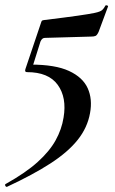

<svg xmlns="http://www.w3.org/2000/svg" viewBox="-50 -445 444 740"><path d="M-23 275Q-27 276 -29.5 271Q-32 266 -28 264Q49 221 95 179.5Q141 138 164.5 95.5Q188 53 195 8Q208 -69 172.5 -118Q137 -167 54 -167Q44 -167 48 -179L108 -357Q110 -364 112 -365.5Q114 -367 122 -368Q204 -378 249.5 -384.5Q295 -391 316 -395.5Q337 -400 344 -406.5Q351 -413 356 -423Q358 -426 363 -424Q368 -422 366 -419L330 -322Q324 -309 318 -306.5Q312 -304 301 -304L123 -299Q112 -299 106 -285L73 -180L69 -196Q163 -196 216 -171.5Q269 -147 288 -105Q307 -63 297 -9Q287 47 249.5 94Q212 141 145 184.5Q78 228 -23 275Z"/></svg>

Font: Cormorant
Style: Bold Italic
Weight: 700
Italic angle: -10°
Designer: Christian Thalmann (Catharsis Fonts)
Foundry: Catharsis Fonts
Version: Version 4.000